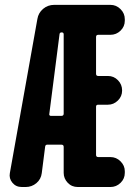

<svg xmlns="http://www.w3.org/2000/svg" viewBox="-20 -750 540 770"><path d="M235.4 -293.9V-612.3Q235.4 -620.1 227.5 -620.1Q219.7 -620.1 218.8 -613.3L177.7 -293Q176.8 -290 178.7 -287.6Q180.7 -285.2 184.6 -285.2H225.6Q235.4 -285.2 235.4 -293.9ZM422.9 -730.5Q446.3 -730.5 463.4 -713.4Q480.5 -696.3 480.5 -672.9V-667Q480.5 -643.6 463.4 -627Q446.3 -610.4 422.9 -610.4H374Q365.2 -610.4 365.2 -601.6V-454.1Q365.2 -445.3 374 -445.3H413.1Q436.5 -445.3 453.1 -428.2Q469.7 -411.1 469.7 -387.7V-386.7Q469.7 -363.3 452.6 -346.7Q435.5 -330.1 413.1 -330.1H374Q365.2 -330.1 365.2 -322.3V-128.9Q365.2 -120.1 374 -120.1H422.9Q446.3 -120.1 463.4 -103Q480.5 -85.9 480.5 -63.5V-56.6Q480.5 -33.2 463.4 -16.6Q446.3 0 422.9 0H292Q267.6 0 251.5 -17.1Q235.4 -34.2 235.4 -56.6V-161.1Q235.4 -169.9 225.6 -169.9H169.9Q162.1 -169.9 161.1 -162.1L147.5 -55.7Q144.5 -31.2 126 -15.6Q107.4 0 83 0H67.4Q43.9 0 29.8 -17.1Q15.6 -34.2 19.5 -55.7L129.9 -673.8Q133.8 -698.2 152.8 -714.4Q171.9 -730.5 197.3 -730.5Z"/></svg>

Font: Rounded Mgen+ 2m bold
Style: Bold
Weight: 700
Designer: [Source Han Sans]
Ryoko NISHIZUKA  (kana & ideographs); Paul D. Hunt (Latin, Greek & Cyrillic); Wenlong ZHANG  (bopomofo
Version: Version 1.059.20150602